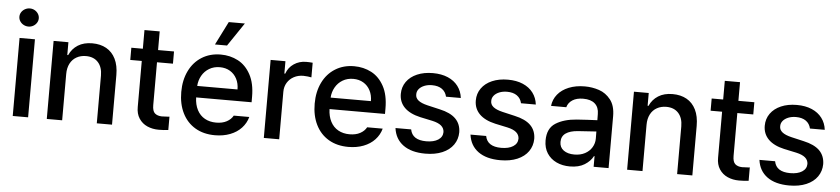

<svg xmlns="http://www.w3.org/2000/svg" viewBox="-45 -1025 5686 1300"><g transform="rotate(5 2798.5 -375.0)"><path d="M63.5 -530.3H168V0H63.5ZM49.8 -673.8Q49.8 -690.4 58.8 -704.6Q67.9 -718.8 83.3 -727.1Q98.6 -735.4 116.2 -735.4Q133.8 -735.4 148.7 -727.1Q163.6 -718.8 172.6 -704.6Q181.6 -690.4 181.6 -673.8Q181.6 -657.2 172.6 -643.1Q163.6 -628.9 148.7 -620.6Q133.8 -612.3 116.2 -612.3Q98.6 -612.3 83.3 -620.6Q67.9 -628.9 58.8 -643.1Q49.8 -657.2 49.8 -673.8Z M399.4 0H294.9V-530.3H395.5V-443.4H401.4Q420.9 -487.3 460.4 -512.2Q500 -537.1 557.6 -537.1Q612.8 -537.1 653.3 -514.4Q693.8 -491.7 716.1 -446.8Q738.3 -401.9 738.3 -336.9V0H634.8V-324.2Q634.8 -381.8 605 -414.6Q575.2 -447.3 522.5 -447.3Q486.8 -447.3 458.7 -431.6Q430.7 -416 415 -386Q399.4 -356 399.4 -314.5Z M1113.3 -447.3H1004.9V-156.2Q1004.9 -115.7 1021.7 -100.8Q1038.6 -85.9 1068.4 -85Q1082 -85 1111.3 -86.9Q1114.3 -87.9 1121.1 -87.9V2.9Q1091.8 6.8 1055.7 6.8Q1013.2 6.8 978 -8.8Q942.9 -24.4 921.9 -56.4Q900.9 -88.4 901.4 -134.8V-447.3H823.2V-530.3H901.4V-657.2H1004.9V-530.3H1113.3Z M1186 -261.7Q1186 -342.8 1216.6 -405.3Q1247.1 -467.8 1302.7 -502.4Q1358.4 -537.1 1431.2 -537.1Q1495.1 -537.1 1548.3 -509.3Q1601.6 -481.4 1634 -421.6Q1666.5 -361.8 1666.5 -270.5V-233.4H1289.6Q1291 -184.1 1309.8 -148.2Q1328.6 -112.3 1361.8 -93.8Q1395 -75.2 1439 -75.2Q1481.4 -75.2 1510.7 -91.1Q1540 -106.9 1554.2 -132.8H1659.7Q1647.9 -89.8 1617.7 -57.4Q1587.4 -24.9 1541.3 -7.1Q1495.1 10.7 1438 10.7Q1360.8 10.7 1304 -22.9Q1247.1 -56.6 1216.6 -118.2Q1186 -179.7 1186 -261.7ZM1564 -311.5Q1564 -352.1 1547.6 -383.8Q1531.2 -415.5 1501.5 -433.3Q1471.7 -451.2 1432.1 -451.2Q1391.6 -451.2 1360.1 -432.4Q1328.6 -413.6 1310.5 -381.6Q1292.5 -349.6 1290 -311.5ZM1465.3 -760.7H1574.7L1467.3 -601.6H1385.3Z M1770 -530.3H1870.6V-446.3H1876.5Q1891.1 -488.8 1927.7 -513.4Q1964.4 -538.1 2011.2 -538.1Q2033.7 -538.1 2055.2 -536.1V-436.5Q2046.4 -438.5 2030.5 -440.4Q2014.6 -442.4 2000.5 -442.4Q1964.8 -442.4 1936 -427Q1907.2 -411.6 1890.9 -384.5Q1874.5 -357.4 1874.5 -323.2V0H1770Z M2092.8 -261.7Q2092.8 -342.8 2123.3 -405.3Q2153.8 -467.8 2209.5 -502.4Q2265.1 -537.1 2337.9 -537.1Q2401.9 -537.1 2455.1 -509.3Q2508.3 -481.4 2540.8 -421.6Q2573.2 -361.8 2573.2 -270.5V-233.4H2196.3Q2197.8 -184.1 2216.6 -148.2Q2235.4 -112.3 2268.6 -93.8Q2301.8 -75.2 2345.7 -75.2Q2388.2 -75.2 2417.5 -91.1Q2446.8 -106.9 2460.9 -132.8H2566.4Q2554.7 -89.8 2524.4 -57.4Q2494.1 -24.9 2448 -7.1Q2401.9 10.7 2344.7 10.7Q2267.6 10.7 2210.7 -22.9Q2153.8 -56.6 2123.3 -118.2Q2092.8 -179.7 2092.8 -261.7ZM2470.7 -311.5Q2470.7 -352.1 2454.3 -383.8Q2438 -415.5 2408.2 -433.3Q2378.4 -451.2 2338.9 -451.2Q2298.3 -451.2 2266.8 -432.4Q2235.4 -413.6 2217.3 -381.6Q2199.2 -349.6 2196.8 -311.5Z M2874 -455.1Q2844.7 -455.1 2821.3 -445.6Q2797.9 -436 2784.9 -419.9Q2772 -403.8 2772.5 -383.8Q2771.5 -359.9 2791.7 -343.3Q2812 -326.7 2855.5 -316.4L2939.5 -296.9Q3012.7 -280.8 3048.3 -245.4Q3084 -210 3085 -153.3Q3084.5 -105.5 3058.3 -68.1Q3032.2 -30.8 2983.4 -10Q2934.6 10.7 2868.2 10.7Q2773.4 10.7 2717.8 -29.8Q2662.1 -70.3 2652.3 -144.5H2758.8Q2772 -73.2 2867.2 -73.2Q2918 -73.2 2948 -92.5Q2978 -111.8 2978.5 -145.5Q2977.5 -171.4 2957.8 -188.5Q2938 -205.6 2896.5 -214.8L2813.5 -232.4Q2741.7 -248.5 2704.8 -285.6Q2668 -322.8 2668 -377.9Q2668 -424.8 2693.6 -460.9Q2719.2 -497.1 2765.6 -517.1Q2812 -537.1 2873 -537.1Q2931.2 -537.1 2974.9 -518.3Q3018.6 -499.5 3044.2 -465.3Q3069.8 -431.2 3075.2 -385.7H2974.6Q2967.3 -418.5 2941.7 -436.8Q2916 -455.1 2874 -455.1Z M3383.8 -455.1Q3354.5 -455.1 3331.1 -445.6Q3307.6 -436 3294.7 -419.9Q3281.7 -403.8 3282.2 -383.8Q3281.2 -359.9 3301.5 -343.3Q3321.8 -326.7 3365.2 -316.4L3449.2 -296.9Q3522.5 -280.8 3558.1 -245.4Q3593.8 -210 3594.7 -153.3Q3594.2 -105.5 3568.1 -68.1Q3542 -30.8 3493.2 -10Q3444.3 10.7 3377.9 10.7Q3283.2 10.7 3227.5 -29.8Q3171.9 -70.3 3162.1 -144.5H3268.6Q3281.7 -73.2 3377 -73.2Q3427.7 -73.2 3457.8 -92.5Q3487.8 -111.8 3488.3 -145.5Q3487.3 -171.4 3467.5 -188.5Q3447.8 -205.6 3406.2 -214.8L3323.2 -232.4Q3251.5 -248.5 3214.6 -285.6Q3177.7 -322.8 3177.7 -377.9Q3177.7 -424.8 3203.4 -460.9Q3229 -497.1 3275.4 -517.1Q3321.8 -537.1 3382.8 -537.1Q3440.9 -537.1 3484.6 -518.3Q3528.3 -499.5 3554 -465.3Q3579.6 -431.2 3585 -385.7H3484.4Q3477.1 -418.5 3451.4 -436.8Q3425.8 -455.1 3383.8 -455.1Z M3870.1 -308.6Q3903.3 -311 3942.6 -313.2Q3981.9 -315.4 4009.3 -316.4L4008.8 -358.4Q4008.8 -403.8 3981.4 -428.5Q3954.1 -453.1 3901.4 -453.1Q3856.9 -453.1 3828.6 -434.8Q3800.3 -416.5 3792 -385.7H3688.5Q3693.4 -429.7 3721.2 -464.1Q3749 -498.5 3796.6 -517.8Q3844.2 -537.1 3905.3 -537.1Q3955.6 -537.1 4002.2 -521.5Q4048.8 -505.9 4081.1 -464.8Q4113.3 -423.8 4113.3 -352.5V0H4011.7V-72.3H4007.8Q3989.7 -37.1 3950.4 -12.7Q3911.1 11.7 3850.6 11.7Q3799.8 11.7 3759.3 -7.3Q3718.8 -26.4 3695.3 -62.7Q3671.9 -99.1 3671.9 -149.4Q3671.9 -231.9 3727.5 -267.1Q3783.2 -302.2 3870.1 -308.6ZM3874 -71.3Q3915 -71.3 3945.8 -87.6Q3976.6 -104 3993.2 -131.6Q4009.8 -159.2 4009.8 -191.4L4009.3 -239.7L3884.8 -231.4Q3831.5 -227.5 3802.5 -207.3Q3773.4 -187 3773.4 -148.4Q3773.4 -111.3 3801 -91.3Q3828.6 -71.3 3874 -71.3Z M4343.8 0H4239.3V-530.3H4339.8V-443.4H4345.7Q4365.2 -487.3 4404.8 -512.2Q4444.3 -537.1 4502 -537.1Q4557.1 -537.1 4597.7 -514.4Q4638.2 -491.7 4660.4 -446.8Q4682.6 -401.9 4682.6 -336.9V0H4579.1V-324.2Q4579.1 -381.8 4549.3 -414.6Q4519.5 -447.3 4466.8 -447.3Q4431.2 -447.3 4403.1 -431.6Q4375 -416 4359.4 -386Q4343.8 -356 4343.8 -314.5Z M5057.6 -447.3H4949.2V-156.2Q4949.2 -115.7 4966.1 -100.8Q4982.9 -85.9 5012.7 -85Q5026.4 -85 5055.7 -86.9Q5058.6 -87.9 5065.4 -87.9V2.9Q5036.1 6.8 5000 6.8Q4957.5 6.8 4922.4 -8.8Q4887.2 -24.4 4866.2 -56.4Q4845.2 -88.4 4845.7 -134.8V-447.3H4767.6V-530.3H4845.7V-657.2H4949.2V-530.3H5057.6Z M5347.7 -455.1Q5318.4 -455.1 5294.9 -445.6Q5271.5 -436 5258.5 -419.9Q5245.6 -403.8 5246.1 -383.8Q5245.1 -359.9 5265.4 -343.3Q5285.6 -326.7 5329.1 -316.4L5413.1 -296.9Q5486.3 -280.8 5522 -245.4Q5557.6 -210 5558.6 -153.3Q5558.1 -105.5 5532 -68.1Q5505.9 -30.8 5457 -10Q5408.2 10.7 5341.8 10.7Q5247.1 10.7 5191.4 -29.8Q5135.7 -70.3 5126 -144.5H5232.4Q5245.6 -73.2 5340.8 -73.2Q5391.6 -73.2 5421.6 -92.5Q5451.7 -111.8 5452.1 -145.5Q5451.2 -171.4 5431.4 -188.5Q5411.6 -205.6 5370.1 -214.8L5287.1 -232.4Q5215.3 -248.5 5178.5 -285.6Q5141.6 -322.8 5141.6 -377.9Q5141.6 -424.8 5167.2 -460.9Q5192.9 -497.1 5239.3 -517.1Q5285.6 -537.1 5346.7 -537.1Q5404.8 -537.1 5448.5 -518.3Q5492.2 -499.5 5517.8 -465.3Q5543.5 -431.2 5548.8 -385.7H5448.2Q5440.9 -418.5 5415.3 -436.8Q5389.6 -455.1 5347.7 -455.1Z"/></g></svg>

Font: WEMIX Pretendard Medium
Style: Regular
Weight: 500
Designer: Base glyphs from Inter by Rasmus Andersson; Hangeul glyphs from Noto Sans CJK(Source Han Sans) by Jang Soo-young and Kan
Foundry: Kil Hyung-jin
Version: Version 1.000